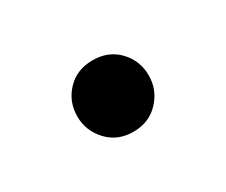

<svg xmlns="http://www.w3.org/2000/svg" viewBox="-42 -218 384 326"><g transform="rotate(-30 150.0 -55.0)"><path d="M80 -55Q80 -84 99.5 -104.5Q119 -125 150 -125Q181 -125 200.5 -104.5Q220 -84 220 -55Q220 -27 200.5 -6Q181 15 150 15Q119 15 99.5 -6Q80 -27 80 -55Z"/></g></svg>

Font: Copperplate CC
Style: Regular
Weight: 400
Designer: indestructible type*
Foundry: Cowboy Collective
Version: Version 1.000